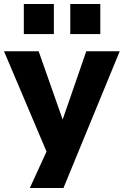

<svg xmlns="http://www.w3.org/2000/svg" viewBox="-26 -759 618 959"><path d="M123 180 228 -49V49L-6 -503H167L287 -162L405 -503H572L291 180ZM325 -589V-739H475V-589ZM93 -589V-739H243V-589Z"/></svg>

Font: Nunito Sans 7pt ExtraBold
Style: Regular
Weight: 800
Designer: Vernon Adams
Foundry: Vernon Adams
Version: Version 3.101;gftools[0.9.27]